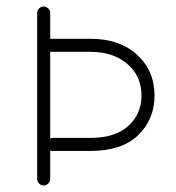

<svg xmlns="http://www.w3.org/2000/svg" viewBox="-20 -560 540 589"><path d="M94 -11V-520Q94 -528 100 -534Q106 -540 114 -540Q122 -540 128 -534Q134 -528 134 -520V-441H258Q347 -441 400.5 -392Q454 -343 454 -267Q454 -194 404 -145.5Q354 -97 258 -97H141Q136 -97 134 -98V-11Q134 -3 128 3Q122 9 114 9Q106 9 100 3Q94 -3 94 -11ZM258 -401H134V-135Q138 -137 141 -137H258Q333 -137 373.5 -173.5Q414 -210 414 -267Q414 -327 370.5 -364Q327 -401 258 -401Z"/></svg>

Font: Hoogli Light
Style: Regular
Weight: 300
Designer: Anand Singh Naorem
Foundry: Brand New Type
Version: Version 1.00 b007